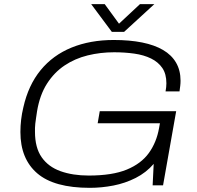

<svg xmlns="http://www.w3.org/2000/svg" viewBox="-20 -890 947 922"><path d="M411 12Q240 12 159 -57.5Q78 -127 78 -256Q78 -286 81.5 -315.5Q85 -345 92 -374Q116 -481 175 -553Q234 -625 323.5 -661.5Q413 -698 526 -698Q603 -698 662.5 -686Q722 -674 763 -650Q804 -626 825.5 -589Q847 -552 847 -502Q847 -490 845.5 -477.5Q844 -465 842 -451H775Q777 -461 778 -471.5Q779 -482 779 -490Q779 -535 759.5 -563.5Q740 -592 705.5 -609Q671 -626 625 -632.5Q579 -639 528 -639Q462 -639 401 -624Q340 -609 290 -575.5Q240 -542 205.5 -488Q171 -434 158 -356Q155 -337 153 -322.5Q151 -308 149.5 -296.5Q148 -285 148 -275.5Q148 -266 148 -257Q148 -181 180 -135Q212 -89 270.5 -68Q329 -47 406 -47Q519 -47 588.5 -75.5Q658 -104 695 -155.5Q732 -207 744 -276L748 -298H449L459 -356H826L763 0H713L718 -103Q682 -61 631.5 -35.5Q581 -10 524.5 1Q468 12 411 12ZM721 -870 576 -737H517L418 -870H483L564 -759H533L652 -870Z"/></svg>

Font: Archivo SemiExpanded ExtraLight
Style: Italic
Weight: 250
Width: 6
Italic angle: -10°
Designer: Hector Gatti
Foundry: Omnibus-Type
Version: Version 2.001